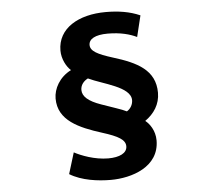

<svg xmlns="http://www.w3.org/2000/svg" viewBox="-58 -852 1116 1002"><g transform="rotate(-5 500.0 -350.5)"><path d="M684 -644 711 -755C657 -779 597 -788 532 -788C389 -788 279 -725 279 -608C279 -564 302 -522 325 -502C263 -471 232 -412 232 -361C232 -246 339 -200 459 -162C542 -136 578 -115 578 -81C578 -45 538 -26 479 -26C408 -26 337 -54 302 -73L268 38C330 76 415 87 483 87C591 87 738 42 738 -98C738 -150 709 -188 688 -204C735 -237 767 -284 767 -345C767 -464 673 -510 549 -548C469 -573 433 -592 433 -624C433 -655 466 -675 532 -675C600 -675 649 -661 684 -644ZM370 -394C370 -420 387 -440 409 -451C484 -415 629 -389 629 -318C629 -295 616 -273 597 -262C572 -275 518 -291 466 -310C400 -333 370 -360 370 -394Z"/></g></svg>

Font: ChiuKong Gothic MN Heavy
Style: Regular
Weight: 900
Designer: Ryoko NISHIZUKA 西塚涼子 (kana, bopomofo & ideographs); Paul D. Hunt (Latin, Greek & Cyrillic); Sandoll Communications 산돌커뮤니
Foundry: Adobe
Version: Version 1.300